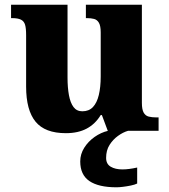

<svg xmlns="http://www.w3.org/2000/svg" viewBox="-20 -556 720 816"><path d="M260 10Q171 10 131 -39Q91 -88 91 -188V-407Q91 -436 86.5 -451Q82 -466 69 -472.5Q56 -479 31 -479H27V-536H267V-226Q267 -184 273 -151.5Q279 -119 292.5 -101Q306 -83 330 -83Q358 -83 375 -101Q392 -119 400 -152.5Q408 -186 408 -231V-418Q408 -446 400.5 -459Q393 -472 380 -475.5Q367 -479 349 -479H345V-536H583V-119Q583 -91 590.5 -77.5Q598 -64 612 -60.5Q626 -57 644 -57H654V0H438L413 -67H408Q385 -29 348.5 -9.5Q312 10 260 10ZM475 240Q399 240 360 213.5Q321 187 321 130Q321 99 338 72Q355 45 382 26Q409 7 439 0H524Q503 6 481.5 21.5Q460 37 445.5 60Q431 83 431 115Q431 141 450.5 152.5Q470 164 500 164Q514 164 529.5 162Q545 160 563 156V224Q553 229 536 232.5Q519 236 502.5 238Q486 240 475 240Z"/></svg>

Font: Noto Serif Hebrew ExtraBold
Style: Regular
Weight: 800
Version: Version 2.003